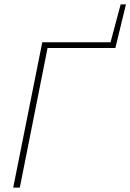

<svg xmlns="http://www.w3.org/2000/svg" viewBox="-20 -852 592 872"><path d="M40 0 172 -660H482L528 -832H552L504 -634H196L70 0Z"/></svg>

Font: Source Sans 3
Style: Italic
Weight: 200
Italic angle: -11°
Designer: Paul D. Hunt
Foundry: Adobe
Version: Version 3.046;hotconv 1.0.118;makeotfexe 2.5.65603